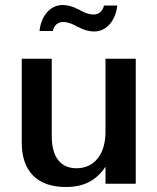

<svg xmlns="http://www.w3.org/2000/svg" viewBox="-20 -735 629 768"><path d="M523 -500H402V-208C402 -119 358 -62 286 -62C223 -62 187 -106 187 -190V-500H67V-164C67 -51 128 13 243 13C315 13 364 -12 402 -68V0H523ZM396 -713C390 -688 374 -677 354 -677C335 -677 312 -686 294 -698V-697C273 -709 250 -715 231 -715C179 -715 144 -669 138 -611H191C197 -636 213 -647 233 -647C252 -647 275 -638 293 -626V-627C314 -615 337 -609 356 -609C408 -609 443 -655 449 -713Z"/></svg>

Font: Perun SemiBold
Style: Regular
Weight: 600
Foundry: Copyright (c) Stefan Peev, Context Ltd, 2016
Version: Version 1.089